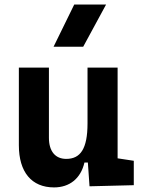

<svg xmlns="http://www.w3.org/2000/svg" viewBox="-20 -815 626 845"><path d="M217.8 9.8C286.1 9.8 335.4 -29.3 351.6 -99.6H366.7L374 4.9L568.8 0V-107.4L497.6 -118.2V-517.6H365.2V-272C365.2 -159.2 333.5 -115.7 271.5 -115.7C223.6 -115.7 195.3 -148.9 195.3 -208.5V-517.6H63V-175.8C63 -57.6 119.1 9.8 217.8 9.8ZM215.8 -609.4H346.2L446.8 -794.9H306.6Z"/></svg>

Font: Cascadia Mono NF
Style: Bold
Weight: 700
Monospace: yes
Designer: Aaron Bell
Foundry: Saja Typeworks
Version: Version 2404.023